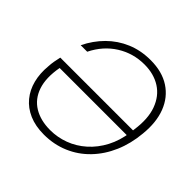

<svg xmlns="http://www.w3.org/2000/svg" viewBox="-177 -892 1084 1084"><g transform="rotate(45 364.5 -350.0)"><path d="M311 12Q243 12 192.5 -10Q142 -32 109.5 -71.5Q77 -111 63.5 -164Q50 -217 56 -279Q57 -299 60.5 -319.5Q64 -340 69 -361H663L655 -317H108Q91 -224 112.5 -160Q134 -96 187.5 -63.5Q241 -31 318 -31Q376 -31 431 -51.5Q486 -72 531.5 -112.5Q577 -153 607.5 -211Q638 -269 648 -343L651 -370Q665 -467 640.5 -534Q616 -601 562 -635.5Q508 -670 433 -670Q343 -670 269 -623.5Q195 -577 153 -492H101Q133 -558 182.5 -607.5Q232 -657 297 -684.5Q362 -712 440 -712Q532 -712 594 -671.5Q656 -631 684 -558.5Q712 -486 702 -388Q694 -300 662.5 -227Q631 -154 579 -100Q527 -46 458.5 -17Q390 12 311 12Z"/></g></svg>

Font: DM Sans 24pt ExtraLight
Style: Italic
Weight: 250
Italic angle: -10°
Designer: Colophon Foundry, Jonny Pinhorn
Foundry: Colophon Foundry
Version: Version 4.004;gftools[0.9.30]